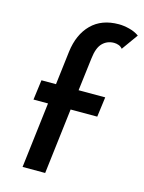

<svg xmlns="http://www.w3.org/2000/svg" viewBox="-118 -849 691 919"><g transform="rotate(15 228.0 -389.5)"><path d="M86 0 125 -325H53L66 -424H138L158 -590Q169 -678 219.5 -728.5Q270 -779 355 -779Q379 -779 407 -772Q435 -765 456 -750L398 -669Q390 -679 378.5 -683Q367 -687 356 -687Q322 -687 299 -664Q276 -641 270 -587L250 -424H382L369 -325H237L198 0Z"/></g></svg>

Font: Josefin Sans Thin SemiBold
Style: Italic
Weight: 600
Italic angle: -7°
Version: Version 2.000